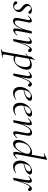

<svg xmlns="http://www.w3.org/2000/svg" viewBox="1538 -2304 1041 4158"><g transform="rotate(90 2059.0 -225.5)"><path d="M100.8 11Q63 11 34.8 -7.2Q6.6 -25.4 10.6 -51.4Q12.8 -65 21.8 -71.9Q30.8 -78.8 41.2 -78.8Q54 -78.8 60.6 -68.4Q67.2 -58 74.2 -44.9Q81.2 -31.8 94 -21.4Q106.8 -11 131.2 -11Q158 -11 174.4 -26.2Q190.8 -41.4 194.6 -71.8Q199.4 -103 186.1 -125.5Q172.8 -148 150.5 -166.1Q128.2 -184.2 106.8 -202.8Q85.4 -221.4 72.8 -244.1Q60.2 -266.8 66.2 -298.2Q72 -329.4 92.4 -351.3Q112.8 -373.2 141.2 -384.6Q169.6 -396 199.2 -396Q235 -396 258.8 -381.6Q282.6 -367.2 279.6 -346.4Q277.4 -332 267.8 -325.5Q258.2 -319 249 -319Q234.6 -319 226.6 -327.2Q218.6 -335.4 211.5 -346.3Q204.4 -357.2 193.8 -365.4Q183.2 -373.6 162.6 -373.6Q143.8 -373.6 129 -364Q114.2 -354.4 111.4 -333.8Q106.4 -304.2 119.7 -282.2Q133 -260.2 155 -241.3Q177 -222.4 198.8 -202.8Q220.6 -183.2 233.4 -159.2Q246.2 -135.2 241 -103.2Q236.2 -74.2 216.4 -47.8Q196.6 -21.4 166.7 -5.2Q136.8 11 100.8 11Z M433.8 13Q391 13 375.9 -18.3Q360.8 -49.6 375.4 -119L411.2 -297Q417 -327.6 412.1 -341.4Q407.2 -355.2 395 -355.2Q384.2 -355.2 367.2 -342.8Q350.2 -330.4 329.4 -309Q325.4 -305 321.4 -309Q317.4 -313 321.4 -317Q354.2 -355 381 -375Q407.8 -395 433.6 -395Q458 -395 465.7 -373.2Q473.4 -351.4 461.6 -297L429.8 -138Q417.4 -80.4 427 -53Q436.6 -25.6 466.4 -25.6Q498.6 -25.6 533.9 -66.8Q569.2 -108 600.6 -187.1Q632 -266.2 652.4 -378.8L664.8 -377.8Q645 -261.4 609.6 -173.2Q574.2 -85 529.2 -36Q484.2 13 433.8 13ZM629.2 9Q604.4 9 598.1 -12.7Q591.8 -34.4 601.2 -86.6L652.4 -378.8Q655 -394 684.4 -394Q698.8 -394 703.3 -392.2Q707.8 -390.4 707.8 -387.6Q707.8 -384.4 702.8 -361.2Q697.8 -338 692.8 -312L651.8 -89Q642 -30.4 668.4 -30.4Q680 -30.4 698.1 -42Q716.2 -53.6 737.6 -76Q740.6 -80 745 -75.5Q749.4 -71 745.6 -67.8Q711.2 -28.8 683.5 -9.9Q655.8 9 629.2 9Z M877.6 -7.2 867.6 -8.2Q876 -53.2 890.6 -105.7Q905.2 -158.2 924.3 -209.2Q943.4 -260.2 965.2 -302.3Q987 -344.4 1010.2 -369.7Q1033.4 -395 1056 -395Q1069.6 -395 1083 -387.7Q1096.4 -380.4 1104.6 -368Q1112.8 -355.6 1109.8 -341Q1107.2 -328 1098.8 -320.8Q1090.4 -313.6 1077.8 -313.6Q1062.8 -313.6 1055.4 -321.9Q1048 -330.2 1042.5 -338.5Q1037 -346.8 1026.8 -346.8Q1012.6 -346.8 995.8 -323.3Q979 -299.8 960.9 -261.6Q942.8 -223.4 926.5 -177.9Q910.2 -132.4 897.3 -87.4Q884.4 -42.4 877.6 -7.2ZM846.4 8Q832.2 8 828 6.3Q823.8 4.6 823.8 1.6Q823.8 -1.6 829.4 -26.4Q835 -51.2 839 -74L872 -258.6Q879.8 -298.8 878 -319.3Q876.2 -339.8 869.3 -347.7Q862.4 -355.6 853.6 -355.6Q839.8 -355.6 823.7 -344Q807.6 -332.4 793.4 -318.8Q791 -316.4 787 -320.1Q783 -323.8 785.4 -327Q815 -361.2 841.2 -378.1Q867.4 -395 893 -395Q911 -395 920.8 -383.4Q930.6 -371.8 931.9 -342.8Q933.2 -313.8 923.4 -261L877.6 -7.2Q875.4 8 846.4 8Z M1049.6 275Q1045.8 276 1044.7 270Q1043.6 264 1047.6 263Q1070 258.8 1081.1 252.7Q1092.2 246.6 1098 231.1Q1103.8 215.6 1108.8 185L1210.8 -386Q1210.8 -389 1218 -395.1Q1225.2 -401.2 1234.9 -410.4Q1244.6 -419.6 1252.9 -431.9Q1261.2 -444.2 1264.4 -459.2Q1265.6 -463.2 1271 -462.2Q1276.4 -461.2 1275.4 -457.2L1162.4 178Q1155.4 218.6 1166.9 231Q1178.4 243.4 1219.8 237.8Q1223.8 236.2 1225.4 242Q1227 247.8 1222 248.8ZM1252 1Q1215 1 1196.5 -2Q1178 -5 1164 -8L1174 -60.4Q1193.4 -46.8 1218.4 -37.1Q1243.4 -27.4 1280.2 -27.4Q1324.6 -27.4 1355.2 -52.5Q1385.8 -77.6 1404.7 -121.4Q1423.6 -165.2 1430.4 -220Q1435.2 -254.4 1431.3 -285.6Q1427.4 -316.8 1409.3 -336.8Q1391.2 -356.8 1350.2 -356.8Q1303.8 -356.8 1257.2 -330.1Q1210.6 -303.4 1149.4 -256Q1146.2 -254.4 1142.3 -259Q1138.4 -263.6 1141.6 -265.2Q1201.6 -318.2 1266.1 -355.6Q1330.6 -393 1392 -393Q1448 -393 1472.4 -357Q1496.8 -321 1486.8 -253Q1479.8 -202 1457.1 -156Q1434.4 -110 1401.7 -74.5Q1369 -39 1330.2 -19Q1291.4 1 1252 1Z M1624.6 -7.2 1614.6 -8.2Q1623 -53.2 1637.6 -105.7Q1652.2 -158.2 1671.3 -209.2Q1690.4 -260.2 1712.2 -302.3Q1734 -344.4 1757.2 -369.7Q1780.4 -395 1803 -395Q1816.6 -395 1830 -387.7Q1843.4 -380.4 1851.6 -368Q1859.8 -355.6 1856.8 -341Q1854.2 -328 1845.8 -320.8Q1837.4 -313.6 1824.8 -313.6Q1809.8 -313.6 1802.4 -321.9Q1795 -330.2 1789.5 -338.5Q1784 -346.8 1773.8 -346.8Q1759.6 -346.8 1742.8 -323.3Q1726 -299.8 1707.9 -261.6Q1689.8 -223.4 1673.5 -177.9Q1657.2 -132.4 1644.3 -87.4Q1631.4 -42.4 1624.6 -7.2ZM1593.4 8Q1579.2 8 1575 6.3Q1570.8 4.6 1570.8 1.6Q1570.8 -1.6 1576.4 -26.4Q1582 -51.2 1586 -74L1619 -258.6Q1626.8 -298.8 1625 -319.3Q1623.2 -339.8 1616.3 -347.7Q1609.4 -355.6 1600.6 -355.6Q1586.8 -355.6 1570.7 -344Q1554.6 -332.4 1540.4 -318.8Q1538 -316.4 1534 -320.1Q1530 -323.8 1532.4 -327Q1562 -361.2 1588.2 -378.1Q1614.4 -395 1640 -395Q1658 -395 1667.8 -383.4Q1677.6 -371.8 1678.9 -342.8Q1680.2 -313.8 1670.4 -261L1624.6 -7.2Q1622.4 8 1593.4 8Z M1991.2 12Q1938 12 1907.5 -15.8Q1877 -43.6 1867.5 -88.6Q1858 -133.6 1867.8 -185Q1874.2 -222.4 1894.8 -260.5Q1915.4 -298.6 1946.2 -329.9Q1977 -361.2 2015.2 -380.1Q2053.4 -399 2096.4 -399Q2132.6 -399 2150.3 -384.6Q2168 -370.2 2163.6 -345Q2159 -321.4 2136.2 -299.4Q2113.4 -277.4 2077.1 -259.6Q2040.8 -241.8 1996.3 -229.1Q1951.8 -216.4 1904.2 -210.6L1906.2 -223.6Q1982.8 -234.6 2035.2 -259.3Q2087.6 -284 2097 -324Q2104.2 -350.8 2088.1 -361.4Q2072 -372 2051.6 -372Q2018.2 -372 1992.9 -351.1Q1967.6 -330.2 1951.7 -295.2Q1935.8 -260.2 1928.8 -218Q1918.4 -162.2 1926.6 -118.2Q1934.8 -74.2 1960.8 -48.3Q1986.8 -22.4 2029.4 -22.4Q2053.2 -22.4 2079.3 -29.4Q2105.4 -36.4 2129.8 -55Q2132.6 -57 2136.1 -53Q2139.6 -49 2136.8 -46.2Q2098.8 -14.8 2062.7 -1.4Q2026.6 12 1991.2 12Z M2334.2 12Q2281 12 2250.5 -15.8Q2220 -43.6 2210.5 -88.6Q2201 -133.6 2210.8 -185Q2217.2 -222.4 2237.8 -260.5Q2258.4 -298.6 2289.2 -329.9Q2320 -361.2 2358.2 -380.1Q2396.4 -399 2439.4 -399Q2475.6 -399 2493.3 -384.6Q2511 -370.2 2506.6 -345Q2502 -321.4 2479.2 -299.4Q2456.4 -277.4 2420.1 -259.6Q2383.8 -241.8 2339.3 -229.1Q2294.8 -216.4 2247.2 -210.6L2249.2 -223.6Q2325.8 -234.6 2378.2 -259.3Q2430.6 -284 2440 -324Q2447.2 -350.8 2431.1 -361.4Q2415 -372 2394.6 -372Q2361.2 -372 2335.9 -351.1Q2310.6 -330.2 2294.7 -295.2Q2278.8 -260.2 2271.8 -218Q2261.4 -162.2 2269.6 -118.2Q2277.8 -74.2 2303.8 -48.3Q2329.8 -22.4 2372.4 -22.4Q2396.2 -22.4 2422.3 -29.4Q2448.4 -36.4 2472.8 -55Q2475.6 -57 2479.1 -53Q2482.6 -49 2479.8 -46.2Q2441.8 -14.8 2405.7 -1.4Q2369.6 12 2334.2 12Z M2858.6 9Q2832.8 9 2826.5 -13.2Q2820.2 -35.4 2830 -89L2859 -248Q2881.8 -360.4 2822.4 -360.4Q2790.4 -360.4 2755 -319.2Q2719.6 -278 2688.2 -198.9Q2656.8 -119.8 2636.4 -7.2L2624 -8.2Q2644.8 -124.8 2679.7 -212.9Q2714.6 -301 2760.1 -350Q2805.6 -399 2855 -399Q2897.8 -399 2912.4 -368.2Q2927 -337.4 2913.4 -267L2880.4 -89Q2875.4 -58.6 2880.3 -44.7Q2885.2 -30.8 2897.4 -30.8Q2908.4 -30.8 2925.4 -43.6Q2942.4 -56.4 2963.2 -77Q2966.2 -81 2970.6 -77Q2975 -73 2971.2 -69Q2938.6 -32 2912 -11.5Q2885.4 9 2858.6 9ZM2604.4 8Q2590.2 8 2585.6 6.3Q2581 4.6 2581 1.6Q2581 -1.6 2586.5 -24.8Q2592 -48 2596 -74L2637 -297Q2646.8 -355.6 2620.4 -355.6Q2608.8 -355.6 2590.7 -344Q2572.6 -332.4 2551.2 -310Q2548.2 -306 2543.8 -310.5Q2539.4 -315 2543.2 -318.2Q2576.8 -357.2 2605.4 -376.1Q2634 -395 2659.6 -395Q2684.4 -395 2690.8 -373.3Q2697.2 -351.6 2687.6 -299.4L2636.4 -7.2Q2633.8 8 2604.4 8Z M3091.8 13Q3067.4 13 3046.4 -0.5Q3025.4 -14 3015.6 -44.5Q3005.8 -75 3014 -126Q3024 -181.6 3050.4 -230.6Q3076.8 -279.6 3114.6 -317.7Q3152.4 -355.8 3195.4 -377.4Q3238.4 -399 3281.8 -399Q3310 -399 3333.9 -383.4Q3357.8 -367.8 3361.4 -332L3319.4 -246Q3288.8 -171 3252.5 -112.5Q3216.2 -54 3175.9 -20.5Q3135.6 13 3091.8 13ZM3124.2 -35.4Q3157 -35.4 3188.1 -61.3Q3219.2 -87.2 3244.5 -126.5Q3269.8 -165.8 3287 -207.1Q3304.2 -248.4 3309.8 -278.4Q3317.8 -320.2 3299.5 -342.3Q3281.2 -364.4 3246 -363.6Q3183 -362.8 3134.3 -312.3Q3085.6 -261.8 3069.2 -166.4Q3058.4 -100 3074.6 -67.7Q3090.8 -35.4 3124.2 -35.4ZM3303.4 9Q3277.4 9 3271.2 -13.2Q3265 -35.4 3274.6 -89L3374.6 -619.4Q3381 -654.6 3366.1 -663.8Q3351.2 -673 3305.4 -650.6Q3301.4 -648.8 3299.4 -654.8Q3297.4 -660.8 3301.4 -661.8L3430.8 -725Q3434.2 -727 3438.2 -723Q3442.2 -719 3441.2 -717L3325.2 -89Q3319.4 -58.6 3324.7 -44.7Q3330 -30.8 3342 -30.8Q3353 -30.8 3370 -43.6Q3387 -56.4 3407.8 -77Q3411 -81 3415.4 -77Q3419.8 -73 3415.8 -69Q3382.4 -32 3356.2 -11.5Q3330 9 3303.4 9Z M3586.2 12Q3533 12 3502.5 -15.8Q3472 -43.6 3462.5 -88.6Q3453 -133.6 3462.8 -185Q3469.2 -222.4 3489.8 -260.5Q3510.4 -298.6 3541.2 -329.9Q3572 -361.2 3610.2 -380.1Q3648.4 -399 3691.4 -399Q3727.6 -399 3745.3 -384.6Q3763 -370.2 3758.6 -345Q3754 -321.4 3731.2 -299.4Q3708.4 -277.4 3672.1 -259.6Q3635.8 -241.8 3591.3 -229.1Q3546.8 -216.4 3499.2 -210.6L3501.2 -223.6Q3577.8 -234.6 3630.2 -259.3Q3682.6 -284 3692 -324Q3699.2 -350.8 3683.1 -361.4Q3667 -372 3646.6 -372Q3613.2 -372 3587.9 -351.1Q3562.6 -330.2 3546.7 -295.2Q3530.8 -260.2 3523.8 -218Q3513.4 -162.2 3521.6 -118.2Q3529.8 -74.2 3555.8 -48.3Q3581.8 -22.4 3624.4 -22.4Q3648.2 -22.4 3674.3 -29.4Q3700.4 -36.4 3724.8 -55Q3727.6 -57 3731.1 -53Q3734.6 -49 3731.8 -46.2Q3693.8 -14.8 3657.7 -1.4Q3621.6 12 3586.2 12Z M3884.6 -7.2 3874.6 -8.2Q3883 -53.2 3897.6 -105.7Q3912.2 -158.2 3931.3 -209.2Q3950.4 -260.2 3972.2 -302.3Q3994 -344.4 4017.2 -369.7Q4040.4 -395 4063 -395Q4076.6 -395 4090 -387.7Q4103.4 -380.4 4111.6 -368Q4119.8 -355.6 4116.8 -341Q4114.2 -328 4105.8 -320.8Q4097.4 -313.6 4084.8 -313.6Q4069.8 -313.6 4062.4 -321.9Q4055 -330.2 4049.5 -338.5Q4044 -346.8 4033.8 -346.8Q4019.6 -346.8 4002.8 -323.3Q3986 -299.8 3967.9 -261.6Q3949.8 -223.4 3933.5 -177.9Q3917.2 -132.4 3904.3 -87.4Q3891.4 -42.4 3884.6 -7.2ZM3853.4 8Q3839.2 8 3835 6.3Q3830.8 4.6 3830.8 1.6Q3830.8 -1.6 3836.4 -26.4Q3842 -51.2 3846 -74L3879 -258.6Q3886.8 -298.8 3885 -319.3Q3883.2 -339.8 3876.3 -347.7Q3869.4 -355.6 3860.6 -355.6Q3846.8 -355.6 3830.7 -344Q3814.6 -332.4 3800.4 -318.8Q3798 -316.4 3794 -320.1Q3790 -323.8 3792.4 -327Q3822 -361.2 3848.2 -378.1Q3874.4 -395 3900 -395Q3918 -395 3927.8 -383.4Q3937.6 -371.8 3938.9 -342.8Q3940.2 -313.8 3930.4 -261L3884.6 -7.2Q3882.4 8 3853.4 8Z"/></g></svg>

Font: Cormorant Light
Style: Italic
Weight: 300
Italic angle: -10°
Designer: Christian Thalmann (Catharsis Fonts)
Foundry: Catharsis Fonts
Version: Version 4.000